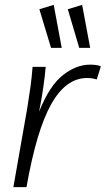

<svg xmlns="http://www.w3.org/2000/svg" viewBox="-20 -770 435 790"><path d="M378 -443Q368 -446 359 -447.5Q350 -449 338 -449Q251 -449 190.5 -341Q130 -233 89 0H35L92 -324Q99 -367 105 -410Q111 -453 114 -495H168Q165 -458 158 -409.5Q151 -361 141 -311Q184 -418 239 -461Q294 -504 350 -504Q363 -504 375 -502.5Q387 -501 395 -497ZM306 -573 259 -732 318 -750 351 -573ZM190 -573 142 -732 201 -750 234 -573Z"/></svg>

Font: Livvic Light
Style: Italic
Weight: 300
Italic angle: -10°
Designer: Jacques Le Bailly, Baron von Fonthausen
Version: Version 1.001; ttfautohint (v1.8.2)